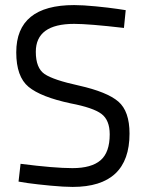

<svg xmlns="http://www.w3.org/2000/svg" viewBox="-20 -727 574 756"><path d="M475 -687 468 -617Q330 -633 272 -633Q121 -633 121 -523Q121 -459 155.5 -435.5Q190 -412 291 -390Q402 -365 446 -327Q490 -289 490 -201Q490 9 266 9Q232 9 179 4Q126 -1 90 -6L53 -12L61 -82Q194 -65 265 -65Q340 -65 376 -96Q412 -127 412 -198Q412 -254 379.5 -278.5Q347 -303 258 -320Q141 -345 92.5 -385Q44 -425 44 -521Q44 -707 272 -707Q306 -707 357 -702Q408 -697 442 -692Z"/></svg>

Font: TitilliumText22L Rg
Style: Regular
Weight: 400
Designer: Campivisivi
Foundry: Campivisivi
Version: 1.000